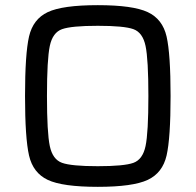

<svg xmlns="http://www.w3.org/2000/svg" viewBox="-20 -716 758 744"><path d="M77 -344Q77 -507 92.5 -574.5Q108 -642 165 -669Q222 -696 359 -696Q495 -696 552.5 -669Q610 -642 625.5 -574.5Q641 -507 641 -344Q641 -181 625.5 -113.5Q610 -46 552.5 -19Q495 8 359 8Q222 8 165 -19Q108 -46 92.5 -113.5Q77 -181 77 -344ZM555 -344Q555 -486 544 -538Q533 -590 497 -603Q461 -616 359 -616Q257 -616 220.5 -603Q184 -590 173 -538Q162 -486 162 -344Q162 -202 173 -150Q184 -98 220.5 -85Q257 -72 359 -72Q461 -72 497 -85Q533 -98 544 -150Q555 -202 555 -344Z"/></svg>

Font: Source Han Sans & Saira Hybrid
Style: Regular
Weight: 400
Designer: Ryoko NISHIZUKA 西塚涼子 (kana & ideographs); Paul D. Hunt (Latin, Greek & Cyrillic); Wenlong ZHANG 张文龙 (bopomofo); Sandoll 
Foundry: Adobe Systems Incorporated
Version: Version 1.00;August 2, 2021;FontCreator 13.0.0.2675 64-bit